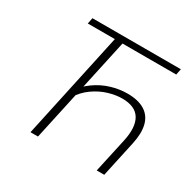

<svg xmlns="http://www.w3.org/2000/svg" viewBox="-145 -816 989 974"><g transform="rotate(30 349.5 -329.0)"><path d="M535 0 579 -201Q598 -288 570 -334.5Q542 -381 465 -381Q429 -381 386.5 -368.5Q344 -356 304 -328Q264 -300 235 -254L214 -278Q248 -326 290.5 -356.5Q333 -387 381 -401.5Q429 -416 476 -416Q540 -416 578 -392Q616 -368 627.5 -322.5Q639 -277 625 -212L579 0ZM147 0 289 -658H334L191 0ZM123 -623 130 -658H648L641 -623Z"/></g></svg>

Font: Ysabeau ExtraLight
Style: Italic
Weight: 250
Italic angle: -12°
Version: Version 2.000;gftools[0.9.27.dev2+g8671c4b]